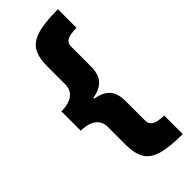

<svg xmlns="http://www.w3.org/2000/svg" viewBox="-285 -763 970 970"><g transform="rotate(-45 200.0 -278.0)"><path d="M374 168Q279.3 168 226.6 152.6Q173.8 137.2 152.8 100.3Q131.8 63.5 131.8 0V-125.5Q131.8 -153.8 117.7 -172.1Q103.5 -190.4 78.6 -199.5Q53.7 -208.5 21.5 -208.5V-346.7Q54.7 -346.7 79.6 -355.7Q104.5 -364.7 118.2 -383.1Q131.8 -401.4 131.8 -429.7V-558.1Q131.8 -617.7 151.1 -654.1Q170.4 -690.4 222.7 -707.3Q274.9 -724.1 374 -724.1V-591.8Q351.6 -590.8 331.8 -587.9Q312 -585 299.8 -574.5Q287.6 -564 287.6 -539.6V-403.8Q287.6 -346.2 261.7 -317.6Q235.8 -289.1 184.1 -280.8V-274.9Q236.8 -266.1 262.2 -238Q287.6 -210 287.6 -154.8V-17.1Q287.6 4.4 298.6 15.4Q309.6 26.4 329.1 30.5Q348.6 34.7 374 35.6Z"/></g></svg>

Font: Open Sans SemiCondensed ExtraBold
Style: Regular
Weight: 800
Width: 4
Designer: Monotype Design Team
Foundry: Monotype Imaging Inc.
Version: Version 3.000